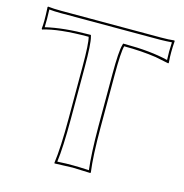

<svg xmlns="http://www.w3.org/2000/svg" viewBox="-98 -739 799 834"><g transform="rotate(15 301.0 -322.5)"><path d="M229 -436Q229 -538.6 221.2 -566.9Q87.4 -566.9 17.1 -544.9L15.1 -548.8Q19 -577.1 15.6 -638.7Q15.6 -642.6 15.1 -645L17.1 -647.9Q41.5 -645 77.1 -645H524.9Q561 -645 585 -647.9L586.9 -645Q583 -592.3 586.4 -552.7Q586.9 -550.3 586.9 -548.8L585 -544.9Q585 -544.9 524.9 -557.1Q458.5 -566.9 380.9 -566.9Q373 -539.6 373 -436V-200.2Q373 -71.3 382.8 0L380.9 2.9Q379.4 2.9 300.8 0L220.2 2.9L219.2 0Q229 -68.4 229 -200.2ZM238.8 -436V-200.2Q238.8 -74.7 230 -7.8Q272.9 -10.3 300.8 -9.8Q329.1 -9.8 372.1 -7.3Q363.3 -78.6 362.8 -200.2V-436Q362.8 -540.5 371.6 -569.8L373.5 -577.1H380.9Q497.1 -577.1 576.2 -557.6Q574.2 -593.8 576.7 -637.2Q553.2 -635.3 524.9 -634.8H77.1Q48.3 -634.8 25.4 -637.2Q27.3 -593.8 25.9 -557.6Q106 -576.7 221.2 -577.1H228.5L230.5 -569.8Q238.8 -540.5 238.8 -436Z"/></g></svg>

Font: Linux Biolinum Outline O
Style: Bold
Weight: 700
Designer: Philipp H. Poll
Foundry: Philipp H. Poll
Version: Version 0.9.2